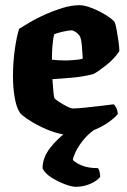

<svg xmlns="http://www.w3.org/2000/svg" viewBox="-20 -520 490 740"><path d="M248 0Q222 0 191 -10Q160 -20 131.5 -34.5Q103 -49 83 -63Q63 -77 57 -85Q43 -106 36.5 -144.5Q30 -183 30 -226Q30 -281 37.5 -332.5Q45 -384 54 -409Q68 -418 94 -433.5Q120 -449 153.5 -464Q187 -479 221.5 -489.5Q256 -500 286 -500Q306 -500 334 -489Q362 -478 386.5 -463Q411 -448 422 -435Q426 -425 430 -403Q434 -381 437 -358.5Q440 -336 440 -323Q421 -294 391 -270Q361 -246 341 -235Q304 -225 262 -221Q220 -217 182 -215Q184 -184 186 -164.5Q188 -145 190 -141Q192 -138 206 -128.5Q220 -119 236.5 -110.5Q253 -102 260 -102Q278 -102 306.5 -105Q335 -108 365.5 -111.5Q396 -115 418 -118Q423 -114 428 -104.5Q433 -95 434 -81Q424 -67 397 -48Q370 -29 331.5 -14.5Q293 0 248 0ZM234 -287Q247 -287 269 -289Q291 -291 299 -294Q298 -311 296 -338Q294 -365 289 -378Q283 -389 272.5 -396Q262 -403 256 -403Q245 -403 222.5 -398Q200 -393 189 -388Q184 -369 182 -341.5Q180 -314 180 -290Q204 -287 234 -287ZM272 200Q257 200 230 190Q203 180 178 164Q153 148 144 129Q144 88 173 50.5Q202 13 240 -14L341 -18Q316 0 298 23.5Q280 47 270.5 67.5Q261 88 261 97Q275 110 298.5 119Q322 128 358 128Q366 141 366 162Q353 178 327 189Q301 200 272 200Z"/></svg>

Font: Texturina 72pt Black
Style: Regular
Weight: 900
Designer: Guillermo Torres Carreño
Foundry: Omnibus-Type
Version: Version 1.002; ttfautohint (v1.8.3)